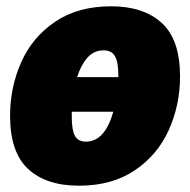

<svg xmlns="http://www.w3.org/2000/svg" viewBox="-20 -575 604 610"><path d="M552 -332Q552 -242 516.5 -162.5Q481 -83 408.5 -34Q336 15 231 15Q127 15 69.5 -38Q12 -91 12 -207Q12 -297 47 -376.5Q82 -456 154.5 -505.5Q227 -555 333 -555Q436 -555 494 -502Q552 -449 552 -332ZM225 -330H356V-336Q356 -377 345.5 -396Q335 -415 309 -415Q278 -415 257.5 -391.5Q237 -368 225 -330ZM340 -220H208V-203Q208 -162 218 -143.5Q228 -125 253 -125Q313 -125 340 -220Z"/></svg>

Font: Bitter Pro Black
Style: Italic
Weight: 900
Italic angle: -9°
Designer: Sol Matas, and Bitter project Authors
Foundry: Sol Matas
Version: Version 1.010